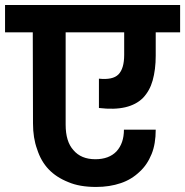

<svg xmlns="http://www.w3.org/2000/svg" viewBox="-41 -760 734 761"><path d="M672.9 -631.8H576.2V-539.1Q576.2 -484.4 564 -440.9Q552.7 -400.4 525.9 -372.1Q499 -345.2 456.1 -335Q412.6 -324.7 351.1 -332V-448.2Q405.8 -442.4 428.2 -464.8Q451.2 -487.8 451.2 -543V-631.8H219.2V-266.1Q219.2 -198.7 250 -165Q280.3 -128.9 336.9 -128.9Q391.1 -128.9 420.9 -160.2Q450.2 -192.4 450.2 -246.1H576.2Q576.2 -189.9 560.1 -149.9Q542.5 -106.4 512.2 -79.1Q480 -48.3 438 -34.2Q393.6 -19 339.8 -19Q274.4 -19 230 -38.1Q182.1 -57.1 151.9 -88.9Q121.1 -121.1 106 -168.9Q89.8 -212.9 89.8 -271L88.9 -631.8H-21V-740.2H672.9Z"/></svg>

Font: PoppinsZ SemiBold
Style: Regular
Weight: 600
Designer: Ninad Kale (Devanagari), Jonny Pinhorn (Latin)
Foundry: Indian Type Foundry
Version: Version 3.002;FEAKit 1.0